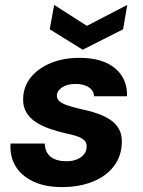

<svg xmlns="http://www.w3.org/2000/svg" viewBox="-20 -748 579 780"><path d="M232 12Q162 12 113.5 -11.5Q65 -35 42 -75Q19 -115 23 -165H162Q162 -144 171.5 -127.5Q181 -111 201 -102Q221 -93 249 -93Q276 -93 294 -101Q312 -109 322 -122Q332 -135 332 -151Q333 -168 322.5 -178Q312 -188 293 -194.5Q274 -201 248 -206Q214 -214 182 -225Q150 -236 125.5 -252Q101 -268 87 -291.5Q73 -315 74 -347Q75 -396 104.5 -433Q134 -470 185.5 -491.5Q237 -513 303 -513Q396 -513 447 -471Q498 -429 496 -357H362Q361 -380 340.5 -393.5Q320 -407 287 -407Q254 -407 233 -393.5Q212 -380 211 -360Q211 -346 222 -336.5Q233 -327 254 -320Q275 -313 304 -306Q343 -298 375 -287Q407 -276 430 -260Q453 -244 464.5 -221.5Q476 -199 475 -167Q473 -112 441.5 -71.5Q410 -31 355.5 -9.5Q301 12 232 12ZM497 -728 480 -629 316 -546 182 -629 200 -728 333 -643Z"/></svg>

Font: DM Sans 17pt ExtraBold
Style: Italic
Weight: 800
Italic angle: -10°
Version: Version 4.004;gftools[0.9.30]